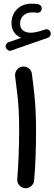

<svg xmlns="http://www.w3.org/2000/svg" viewBox="-20 -977 296 1043"><path d="M12.2 -717.3Q8.8 -726.1 12.9 -735.1Q17.1 -744.1 26.4 -747.6L95.2 -771.5Q71.3 -780.8 56.9 -801Q42.5 -821.3 42.5 -851.6Q42.5 -897 72.3 -927Q102.1 -957 152.3 -957Q171.4 -957 186 -954.6Q195.8 -952.6 201.7 -945.3Q207.5 -938 206.5 -929.2Q206.1 -919.9 198.2 -912.8Q190.4 -905.8 180.7 -907.7Q169.9 -909.7 157.7 -909.7Q125 -909.7 106.9 -892.6Q88.9 -875.5 88.9 -848.6Q88.9 -824.2 104.5 -811.8Q120.1 -799.3 147 -799.3Q161.1 -799.3 178.7 -803.2Q196.3 -807.1 224.6 -816.4Q234.9 -820.3 243.7 -814.9Q252.4 -809.6 254.9 -799.8Q257.3 -790.5 252.7 -782.5Q248 -774.4 240.2 -772L42 -702.6Q32.7 -699.2 24.2 -703.9Q15.6 -708.5 12.2 -717.3ZM62 -563.5Q60.1 -582 71.5 -597.4Q83 -612.8 101.6 -615.2Q120.1 -617.7 135.7 -606Q151.4 -594.2 153.3 -575.7Q161.6 -513.2 166.5 -465.3Q171.4 -417.5 173.6 -370.6Q175.8 -323.7 175.8 -264.2Q175.8 -197.8 173.3 -127.7Q170.9 -57.6 165.5 2.9Q164.1 21.5 149.2 34.2Q134.3 46.9 115.7 45.4Q96.7 43.5 84.2 28.8Q71.8 14.2 73.7 -4.4Q78.6 -64.5 81.3 -134Q84 -203.6 84 -268.6Q84 -324.7 82 -367.9Q80.1 -411.1 75.2 -456.5Q70.3 -502 62 -563.5Z"/></svg>

Font: Mikhak-DS1-FD Medium
Style: Regular
Weight: 500
Designer: Amin Abedi
Version: Version 3.2